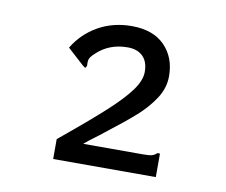

<svg xmlns="http://www.w3.org/2000/svg" viewBox="-53 -704 606 514"><g transform="rotate(10 250.0 -446.5)"><path d="M400 -317V-253H121V-307Q200 -372 241 -409.5Q282 -447 302 -474.5Q322 -502 322 -525Q322 -553 307 -567.5Q292 -582 266 -582Q215 -582 181 -549Q170 -539 168 -532Q166 -525 167 -514L163 -508L155 -514L111 -554Q135 -594 175.5 -617Q216 -640 267 -640Q325 -640 356.5 -608Q388 -576 388 -525Q388 -493 369.5 -464.5Q351 -436 323 -411Q295 -386 243 -346Q232 -337 219 -327.5Q206 -318 193 -307H356Q372 -307 379.5 -309Q387 -311 393 -317Z"/></g></svg>

Font: Vazir Code FD
Style: Code-FD
Weight: 400
Foundry: DejaVu fonts team - Redesigned by Saber Rastikerdar
Version: Version 1.1.2